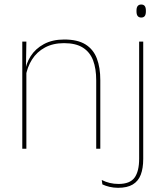

<svg xmlns="http://www.w3.org/2000/svg" viewBox="-20 -674 752 870"><path d="M416 0V-310Q416 -363 401.8 -400.5Q387.5 -438 355.5 -458.2Q323.5 -478.5 270 -478.5Q220.5 -478.5 183.8 -458.8Q147 -439 125 -404.2Q103 -369.5 96 -325L87 -344H92.5Q97 -385 118.8 -419.2Q140.5 -453.5 179 -474.2Q217.5 -495 271 -495Q331.5 -495 367.2 -472.8Q403 -450.5 418.8 -409.2Q434.5 -368 434.5 -311V0ZM81 0V-485.5H99.5L97.5 -358.5H99.5V0ZM610.5 0V-485.5H629V0ZM620 -594.5Q609.5 -594.5 604 -601.2Q598.5 -608 598.5 -622V-626.5Q598.5 -640 604 -646.8Q609.5 -653.5 620 -653.5Q630.5 -653.5 635.8 -646.8Q641 -640 641 -626.5V-622Q641 -608 635.8 -601.2Q630.5 -594.5 620 -594.5ZM515 177Q494.5 177 475.8 172.5Q457 168 444 161.5L441 141.5Q458.5 150.5 477.5 155Q496.5 159.5 517 159.5Q569 159.5 589.8 130.8Q610.5 102 610.5 45.5V-158H629V46Q629 88.5 617.8 117.8Q606.5 147 581.5 162Q556.5 177 515 177Z"/></svg>

Font: Anek Latin Medium Thin
Style: Regular
Weight: 250
Version: Version 1.003